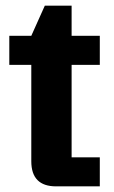

<svg xmlns="http://www.w3.org/2000/svg" viewBox="-20 -661 405 681"><path d="M179 0Q91 0 91 -89V-534L139 -641H234V-103H334V0ZM13 -431V-534H334V-431Z"/></svg>

Font: Mozilla Headline ExtraLight
Style: Regular
Weight: 200
Designer: Studio DRAMA
Foundry: Studio DRAMA
Version: Version 1.000